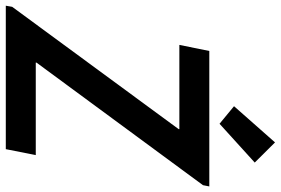

<svg xmlns="http://www.w3.org/2000/svg" viewBox="-184 -816 992 679"><g transform="rotate(90 312.5 -476.0)"><path d="M-3.4 -22.5 429.2 -611.3V-613.8H131.3L152.8 -719.7H631.8L627.4 -697.3L193.8 -108.4V-106H521L500 0H-7.3ZM348.1 -807.1 476.1 -952.1 547.4 -880.4 410.2 -755.9Z"/></g></svg>

Font: Reddit Sans Vanilla SemiBold
Style: Italic
Weight: 600
Italic angle: -11.25°
Designer: Stephen Hutchings
Version: Version 1.013